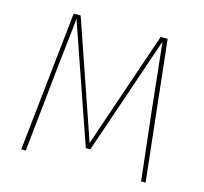

<svg xmlns="http://www.w3.org/2000/svg" viewBox="-100 -793 961 904"><g transform="rotate(15 381.0 -340.5)"><path d="M684 0H662L623 -345Q618 -396 605.5 -510.5Q593 -625 589 -661L392 -84H370L170 -661Q168 -633 155 -520.5Q142 -408 137 -354L100 0H78L151 -681H185L381 -112L575 -681H609Z"/></g></svg>

Font: FiraSans
Style: Regular
Weight: 150
Designer: Carrois Corporate & Edenspiekermann AG
Foundry: Carrois Corporate GbR & Edenspiekermann AG
Version: Version 3.106;PS 003.106;hotconv 1.0.70;makeotf.lib2.5.58329